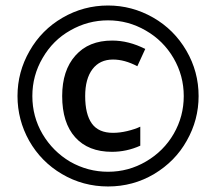

<svg xmlns="http://www.w3.org/2000/svg" viewBox="-20 -672 789 701"><path d="M86.4 -158.2Q43.9 -234.4 43.9 -321.3Q43.9 -409.2 87.9 -485.8Q131.8 -563 208.5 -607.4Q285.2 -651.9 374.5 -651.9Q461.9 -651.9 539.1 -607.9Q615.7 -564 660.6 -486.8Q705.1 -410.2 705.1 -321.3Q705.1 -234.4 662.1 -158.7Q620.1 -83 542.5 -36.6Q465.8 8.8 374.5 8.8Q283.2 8.8 206.1 -36.6Q129.9 -81.5 86.4 -158.2ZM135.7 -460.4Q98.1 -396.5 98.1 -321.3Q98.1 -246.1 135.3 -182.6Q172.9 -119.1 236.3 -81.5Q300.8 -44.9 374.5 -44.9Q449.2 -44.9 513.2 -82.5Q577.6 -120.1 614.3 -183.6Q650.9 -247.1 650.9 -321.3Q650.9 -395.5 613.8 -459.5Q576.2 -523.9 512.2 -560.5Q448.2 -597.7 374.5 -597.7Q300.8 -597.7 236.8 -561Q173.3 -525.4 135.7 -460.4ZM481.4 -430.2Q435.1 -454.6 392.6 -454.6Q344.2 -454.6 317.6 -419.4Q291 -384.3 291 -321.3Q291 -254.9 315.4 -220.9Q339.8 -187 392.6 -187Q417.5 -187 444.3 -193.4Q472.7 -200.2 492.2 -209.5V-140.1Q442.4 -117.7 388.7 -117.7Q302.2 -117.7 254.6 -170.7Q207 -223.6 207 -321.3Q207 -415 255.4 -469.2Q303.7 -523.9 389.6 -523.9Q450.2 -523.9 510.3 -493.2Z"/></svg>

Font: Khula Semibold
Style: Regular
Weight: 600
Designer: Erin McLaughlin, Steve Matteson
Version: Version 1.000;PS 1.0;hotconv 1.0.72;makeotf.lib2.5.5900